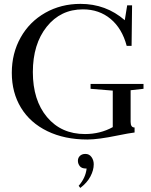

<svg xmlns="http://www.w3.org/2000/svg" viewBox="-20 -696 770 976"><path d="M424.3 13.2Q308.1 13.2 220.7 -29.3Q133.3 -71.8 86.7 -148.4Q40 -225.1 40 -325.7Q40 -425.3 85 -505.4Q129.9 -585.4 210 -630.9Q290 -676.3 389.2 -676.3Q518.6 -676.3 614.3 -593.3L626.5 -668.9H651.4L648.9 -462.9H624Q600.6 -551.3 542.2 -599.9Q483.9 -648.4 401.4 -648.4Q288.1 -648.4 217.5 -560.1Q147 -471.7 147 -329.6Q147 -186.5 219.2 -100.6Q291.5 -14.6 412.1 -14.6Q489.7 -14.6 553.2 -49.8V-235.4L440.4 -244.6V-269.5H709.5V-244.6L644 -237.3V-76.2Q644 -47.9 664.1 -47.9V-22.5Q635.3 -19 578.1 -7.3Q479 13.2 424.3 13.2ZM388.2 259.3 379.9 248.5Q415 208.5 420.4 160.6H416.5Q395 160.6 385.5 148.4Q376 136.2 376 121.1Q376 106 386.5 96.2Q397 86.4 414.1 86.4Q433.6 86.4 445.1 102.3Q456.5 118.2 456.5 139.2Q456.5 168.9 439.7 200.9Q422.9 232.9 388.2 259.3Z"/></svg>

Font: Elstob
Style: Regular
Weight: 400
Designer: Peter S. Baker
Version: Version 1.015